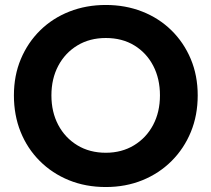

<svg xmlns="http://www.w3.org/2000/svg" viewBox="-20 -734 851 773"><path d="M36 -350Q36 -430 64 -496.5Q92 -563 142 -612Q192 -661 259.5 -687.5Q327 -714 406 -714Q485 -714 552.5 -687.5Q620 -661 670 -612Q720 -563 748 -496.5Q776 -430 776 -350Q776 -270 748.5 -203Q721 -136 671 -86Q621 -36 553.5 -8.5Q486 19 406 19Q325 19 257.5 -8.5Q190 -36 140 -86Q90 -136 63 -203Q36 -270 36 -350ZM187 -350Q187 -283 214.5 -231Q242 -179 291.5 -149Q341 -119 406 -119Q470 -119 519.5 -149Q569 -179 596.5 -231Q624 -283 624 -350Q624 -417 597 -469Q570 -521 521 -551Q472 -581 406 -581Q341 -581 291.5 -551Q242 -521 214.5 -469Q187 -417 187 -350Z"/></svg>

Font: Jost* Semi
Style: Regular
Weight: 600
Version: Version 3.7